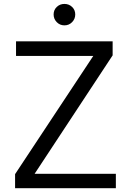

<svg xmlns="http://www.w3.org/2000/svg" viewBox="-20 -944 673 988"><path d="M57.6 24.4V-47.9L460 -656.2H62.5V-731.4H559.6V-659.2L158.2 -49.8H576.2V24.4ZM272 -830.1Q255.9 -846.7 255.9 -869.6Q255.9 -892.6 272 -908.2Q288.1 -923.8 311.5 -923.8Q335 -923.8 351.1 -908.2Q367.2 -892.6 367.2 -869.6Q367.2 -846.7 351.1 -830.1Q335 -813.5 311.5 -813.5Q288.1 -813.5 272 -830.1Z"/></svg>

Font: GenEi M Gothic v2 Regular
Style: Regular
Weight: 400
Version: Version 2.0